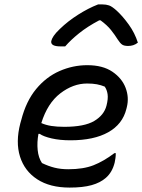

<svg xmlns="http://www.w3.org/2000/svg" viewBox="-20 -838 644 869"><path d="M375 -543Q445 -543 488.5 -513.5Q532 -484 548.5 -440.5Q565 -397 554 -353L552 -345Q535 -276 470 -239.5Q405 -203 299 -203Q251 -203 214 -211.5Q177 -220 160 -232H154Q147 -194 150.5 -159Q154 -124 170 -100Q199 -86 227 -79Q255 -72 289 -72Q357 -72 403 -90Q449 -108 498 -145H504Q504 -132 502.5 -122Q501 -112 499 -102Q488 -58 459 -33Q434 -11 394.5 0Q355 11 295 11Q206 11 148.5 -26.5Q91 -64 70.5 -129.5Q50 -195 72 -280L76 -294Q98 -380 143.5 -435Q189 -490 249.5 -516.5Q310 -543 375 -543ZM374 -460Q311 -460 253 -415.5Q195 -371 167 -281Q187 -272 212 -268Q237 -264 271 -264Q362 -264 406.5 -290.5Q451 -317 462 -360Q470 -391 467 -411.5Q464 -432 454 -446Q437 -453 418.5 -456.5Q400 -460 374 -460ZM424 -818H444Q460 -818 473.5 -813.5Q487 -809 509 -789Q536 -764 563 -726.5Q590 -689 604 -645Q594 -637 583 -633.5Q572 -630 560 -630Q542 -630 533 -636Q524 -642 513 -659Q500 -680 482.5 -702Q465 -724 435 -746H429Q376 -718 338 -687.5Q300 -657 275 -628H254Q208 -628 212 -652Q214 -662 223 -675.5Q232 -689 251 -707Q287 -742 333.5 -771.5Q380 -801 424 -818Z"/></svg>

Font: Recursive Sn Csl St
Style: Italic
Weight: 400
Italic angle: -15°
Version: Version 1.079;hotconv 1.0.112;makeotfexe 2.5.65598; ttfautoh